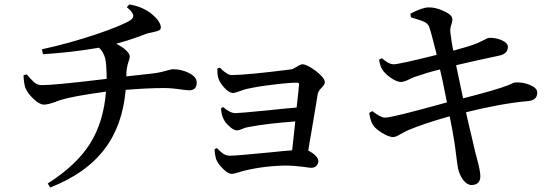

<svg xmlns="http://www.w3.org/2000/svg" viewBox="-20 -793 2459 857"><path d="M204 44C311 2 392 -55 447 -128C501 -199 532 -287 541 -392C604 -397 661 -400 713 -400C734 -400 760 -398 793 -393C809 -391 820 -390 825 -390C847 -390 858 -402 858 -425C858 -441 847 -455 824 -467C802 -478 778 -484 753 -484C749 -484 742 -483 732 -480C712 -474 691 -469 669 -466C658 -465 638 -462 607 -459C580 -456 559 -454 544 -452V-464C545 -483 548 -502 554 -519C563 -543 561 -550 542 -569C530 -580 516 -589 499 -598C540 -609 587 -624 638 -644C643 -645 650 -647 661 -649C674 -652 682 -654 687 -656C694 -659 698 -664 698 -671C698 -680 693 -692 683 -705C674 -716 663 -726 652 -735C624 -755 592 -768 557 -773L546 -761C563 -747 572 -736 574 -727C577 -720 574 -712 565 -705C521 -673 323 -606 167 -573L172 -551C252 -556 335 -565 422 -580C435 -568 444 -553 449 -534C453 -518 455 -495 456 -465V-441C449 -440 438 -439 422 -437C288 -421 203 -413 166 -413C154 -413 143 -417 132 -426C125 -432 114 -444 99 -461L85 -457C86 -431 89 -412 94 -399C101 -384 112 -368 129 -352C147 -335 163 -326 176 -326C188 -326 204 -330 224 -337C234 -341 242 -344 248 -346C282 -357 350 -370 453 -384C446 -293 422 -216 382 -152C341 -87 278 -28 193 26Z M1015 -17C1022 -17 1033 -20 1049 -25C1060 -28 1068 -31 1074 -32C1138 -47 1201 -54 1264 -54C1279 -54 1303 -52 1336 -48C1354 -45 1365 -44 1370 -44C1387 -44 1401 -56 1401 -75C1401 -90 1380 -109 1356 -121C1359 -142 1365 -175 1373 -222C1386 -301 1395 -351 1398 -372C1399 -381 1405 -391 1416 -402C1425 -411 1430 -419 1430 -426C1430 -439 1416 -456 1389 -477C1363 -496 1343 -506 1330 -506C1324 -506 1316 -503 1306 -496C1295 -489 1286 -484 1277 -483C1144 -466 1056 -458 1014 -458C1001 -458 983 -469 961 -491L950 -487C950 -455 952 -434 980 -403C995 -386 1009 -378 1020 -378C1026 -378 1036 -381 1050 -386C1063 -391 1073 -394 1081 -396C1113 -403 1152 -410 1198 -415C1245 -421 1281 -424 1307 -424C1312 -424 1315 -421 1315 -415C1314 -410 1313 -400 1312 -385C1309 -356 1306 -332 1304 -313C1279 -311 1235 -307 1170 -300C1089 -292 1043 -288 1031 -288C1015 -288 997 -297 976 -315L967 -310C967 -294 970 -279 976 -266C981 -253 990 -241 1003 -230C1016 -217 1028 -211 1038 -211C1043 -211 1050 -213 1060 -217C1071 -222 1081 -225 1089 -226C1147 -237 1217 -245 1298 -251C1297 -240 1295 -225 1293 -204C1289 -165 1286 -138 1284 -122C1266 -121 1234 -118 1187 -113C1086 -103 1026 -98 1006 -98C995 -98 985 -101 975 -108C969 -112 960 -120 949 -131L948 -132L938 -127C938 -114 940 -99 945 -82C950 -69 960 -55 974 -41C989 -25 1003 -17 1015 -17Z M2085 33C2111 32 2124 19 2124 -6C2124 -23 2119 -48 2110 -81C2102 -109 2101 -115 2089 -167C2077 -218 2067 -259 2060 -292C2165 -318 2258 -335 2339 -342C2365 -345 2378 -357 2378 -380C2378 -393 2368 -404 2347 -413C2328 -422 2305 -426 2280 -425C2277 -425 2273 -424 2267 -421C2258 -416 2250 -413 2241 -410C2210 -398 2145 -379 2047 -354C2042 -378 2034 -416 2023 -468C2020 -483 2017 -494 2016 -502C2080 -517 2143 -531 2205 -544C2233 -549 2247 -563 2247 -584C2247 -596 2237 -606 2216 -615C2197 -622 2179 -625 2162 -624C2159 -624 2153 -621 2143 -616C2125 -607 2109 -599 2094 -594C2081 -589 2058 -582 2025 -573C2016 -570 2008 -568 2003 -567C1998 -590 1994 -618 1990 -650C1989 -660 1990 -671 1995 -684C1998 -695 2000 -703 1999 -710C1998 -721 1985 -733 1960 -744C1937 -755 1915 -760 1894 -760C1875 -760 1848 -751 1812 -732L1814 -716C1820 -714 1828 -711 1839 -708C1857 -703 1869 -698 1875 -695C1884 -690 1891 -684 1895 -675C1900 -662 1911 -623 1927 -558C1928 -553 1928 -550 1929 -548C1817 -520 1753 -506 1737 -506C1724 -506 1709 -513 1692 -527C1689 -530 1686 -532 1684 -533L1672 -527C1675 -507 1680 -492 1687 -482C1702 -457 1746 -427 1769 -427C1778 -427 1791 -431 1807 -439C1816 -443 1823 -446 1829 -449C1867 -462 1905 -474 1944 -483C1951 -456 1961 -407 1975 -336C1813 -291 1721 -268 1699 -268C1685 -268 1666 -278 1642 -297L1628 -289C1636 -237 1648 -224 1685 -200C1706 -187 1723 -181 1736 -181C1744 -182 1755 -186 1769 -195C1782 -202 1793 -208 1802 -212C1844 -230 1906 -251 1987 -274C1995 -235 2002 -199 2007 -166C2010 -147 2014 -120 2018 -85C2021 -60 2024 -44 2025 -39C2030 -20 2037 -4 2047 10C2059 25 2072 33 2085 33Z"/></svg>

Font: AllPunType SemiBold
Style: Regular
Weight: 600
Version: 1.0